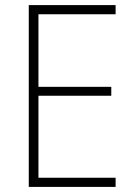

<svg xmlns="http://www.w3.org/2000/svg" viewBox="-20 -827 530 754"><path d="M434 -93V-129H131V-451H417V-486H131V-771H434V-807H93V-93Z"/></svg>

Font: Noto Sans Kannada UI SemiCondensed ExtraLight
Style: Regular
Weight: 200
Width: 4
Designer: Jelle Bosma - Monotype Design Team
Foundry: Monotype Imaging Inc.
Version: Version 2.005